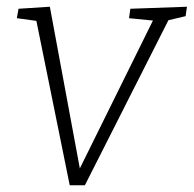

<svg xmlns="http://www.w3.org/2000/svg" viewBox="-20 -548 575 570"><path d="M187 2 88 -486 30 -494 35 -522 128 -528 217 -48 434 -487 363 -494 367 -522 535 -528 531 -500 480 -488 232 2Z"/></svg>

Font: Bitter Light
Style: Italic
Weight: 300
Italic angle: -9°
Designer: Sol Matas, and Bitter project Authors
Foundry: Sol Matas
Version: Version 2.001